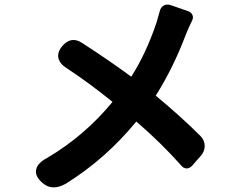

<svg xmlns="http://www.w3.org/2000/svg" viewBox="-20 -786 1020 831"><path d="M163 5Q129 -25 137 -54Q143 -81 185 -103Q347 -199 467 -345Q366 -427 270 -490Q239 -509 233 -534Q227 -559 249 -586Q287 -631 334 -601Q449 -527 548 -454Q612 -554 657 -687Q658 -691 661 -701Q668 -724 671 -736Q675 -754 688.5 -762Q702 -770 721 -763L753 -752L793 -738Q808 -733 813 -721Q818 -709 811 -696Q797 -668 785 -638Q730 -492 654 -372Q763 -282 848 -197Q866 -178 866 -154Q866 -130 847 -109L838 -99L811 -68Q800 -57 788 -57Q775 -57 765 -69Q677 -168 570 -260Q437 -98 265 9Q205 43 163 5Z"/></svg>

Font: GenSenRounded2 TW B
Style: Regular
Weight: 700
Version: Version 2.000;PS 2;hotconv 16.6.51;makeotf.lib2.5.65220 DEVE